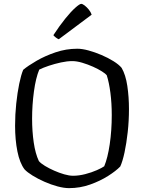

<svg xmlns="http://www.w3.org/2000/svg" viewBox="-20 -973 745 993"><path d="M337 0Q311 0 277.5 -9Q244 -18 210 -33Q176 -48 148.5 -65Q121 -82 107 -97Q82 -130 70 -190Q58 -250 58 -323Q58 -381 64 -437.5Q70 -494 79.5 -540Q89 -586 100 -612Q125 -633 169 -658.5Q213 -684 267.5 -702.5Q322 -721 380 -721Q405 -721 438 -712Q471 -703 505 -688.5Q539 -674 567 -656.5Q595 -639 609 -622Q630 -586 638.5 -528.5Q647 -471 647 -409Q647 -348 640.5 -289.5Q634 -231 624 -184.5Q614 -138 602 -112Q580 -89 539 -63Q498 -37 446 -18.5Q394 0 337 0ZM358 -64Q388 -64 421 -72.5Q454 -81 481 -93Q508 -105 519 -113Q537 -156 547.5 -227Q558 -298 558 -378Q558 -439 551 -493Q544 -547 532 -584Q527 -591 507.5 -603.5Q488 -616 461 -628Q434 -640 405.5 -648.5Q377 -657 354 -657Q327 -657 295 -650Q263 -643 233 -633Q203 -623 183 -613Q165 -570 155.5 -500Q146 -430 146 -359Q146 -294 154.5 -236Q163 -178 181 -140Q191 -128 212.5 -115Q234 -102 260 -90.5Q286 -79 312 -71.5Q338 -64 358 -64ZM284 -770Q276 -773 268 -779.5Q260 -786 256 -791Q288 -840 317.5 -876.5Q347 -913 369.5 -933Q392 -953 400 -953Q407 -953 418 -944.5Q429 -936 439.5 -923Q450 -910 454 -897Z"/></svg>

Font: Texturina 72pt
Style: Regular
Weight: 400
Designer: Guillermo Torres Carreño
Foundry: Omnibus-Type
Version: Version 1.002; ttfautohint (v1.8.3)